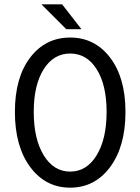

<svg xmlns="http://www.w3.org/2000/svg" viewBox="-20 -843 640 875"><path d="M282.2 -710 168.9 -823.2H263.2L351.1 -710ZM47.9 -333Q47.9 -489.3 117.4 -580.6Q187 -671.9 299.8 -671.9Q412.1 -671.9 481.9 -580.3Q551.8 -488.8 551.8 -333Q551.8 -175.8 481.9 -81.8Q412.1 12.2 299.8 12.2Q187.5 12.2 117.7 -81.8Q47.9 -175.8 47.9 -333ZM465.8 -333Q465.8 -455.6 420.7 -527.3Q375.5 -599.1 299.8 -599.1Q224.1 -599.1 179 -527.3Q133.8 -455.6 133.8 -333Q133.8 -209.5 179.2 -135.3Q224.6 -61 299.8 -61Q375 -61 420.4 -135.3Q465.8 -209.5 465.8 -333Z"/></svg>

Font: Office Code Pro D
Style: Regular
Weight: 400
Designer: Nathan Rutzky & Paul D. Hunt
Foundry: Adobe Systems Incorporated
Version: Version 1.004;PS 001.004;hotconv 1.0.70;makeotf.lib2.5.58329